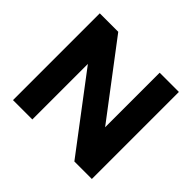

<svg xmlns="http://www.w3.org/2000/svg" viewBox="-164 -899 1095 1095"><g transform="rotate(45 383.5 -351.0)"><path d="M214 -700H65V0H221V-448L560 0H701V-702H546V-262Z"/></g></svg>

Font: Geom
Style: Bold
Weight: 700
Version: Version 1.102